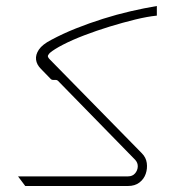

<svg xmlns="http://www.w3.org/2000/svg" viewBox="-20 -619 582 639"><path d="M64 0 40 -32H82L106 0ZM64 0V-32H406Q421 -32 429.5 -42Q438 -52 438.5 -64.5Q439 -77 430 -87L173 -350Q170 -353 166 -353H156Q152 -353 149 -356L116 -390Q102 -404 100 -420.5Q98 -437 109.5 -454Q121 -471 150 -486Q189 -507 233 -524.5Q277 -542 323 -556.5Q369 -571 414.5 -581.5Q460 -592 502 -599V-567Q471 -564 430 -554Q389 -544 345 -530.5Q301 -517 260.5 -501.5Q220 -486 190 -470.5Q160 -455 146 -443Q143 -440 140 -435Q137 -430 146 -421L452 -109Q466 -95 468.5 -76.5Q471 -58 465 -40.5Q459 -23 444 -11.5Q429 0 406 0Z"/></svg>

Font: Mada ExtraLight
Style: Regular
Weight: 250
Designer: Khaled Hosny
Version: Version 1.5